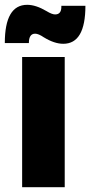

<svg xmlns="http://www.w3.org/2000/svg" viewBox="-24 -778 375 798"><path d="M239 -596Q202 -596 158 -623Q136 -638 122 -638Q96 -638 96 -599H-4Q-4 -758 89 -758Q125 -758 169 -732Q192 -718 205 -718Q231 -718 231 -749.5V-754H331Q331 -596 239 -596ZM245 0H68V-541H245Z"/></svg>

Font: Argentum Novus
Style: Bold
Weight: 700
Designer: Julieta Ulanovsky (font) & Cristiano Sobral (main changes)
Foundry: Julieta Ulanovsky (font) & Cristiano Sobral (main changes)
Version: Version 3.00;November 27, 2020;FontCreator 13.0.0.2655 64-bi